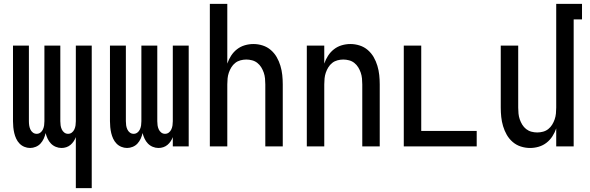

<svg xmlns="http://www.w3.org/2000/svg" viewBox="-20 -755 3040 990"><path d="M371 215V-48Q367 -37 360 -26.5Q353 -16 343.5 -8Q334 0 322 4Q310 8 297 8Q282 8 267.5 2Q253 -4 242.5 -15Q232 -26 225.5 -40Q219 -54 215 -69Q212 -54 205.5 -40Q199 -26 189 -15Q179 -4 164.5 2Q150 8 135 8Q120 8 105.5 2Q91 -4 80.5 -15Q70 -26 63.5 -40Q57 -54 53.5 -69Q50 -84 48.5 -99.5Q47 -115 47 -130V-520H129V-130Q129 -119 130.5 -108.5Q132 -98 136.5 -88Q141 -78 149.5 -71.5Q158 -65 169 -65Q180 -65 188.5 -71.5Q197 -78 201.5 -88Q206 -98 207.5 -108.5Q209 -119 209 -130V-520H291V-130Q291 -119 292.5 -108.5Q294 -98 298.5 -88Q303 -78 311.5 -71.5Q320 -65 331 -65Q342 -65 350.5 -71.5Q359 -78 363.5 -88Q368 -98 369.5 -108.5Q371 -119 371 -130V-520H453V215Z M635 8Q620 8 605.5 2Q591 -4 580.5 -15Q570 -26 563.5 -40Q557 -54 553.5 -69Q550 -84 548.5 -99.5Q547 -115 547 -130V-520H629V-130Q629 -119 630.5 -108.5Q632 -98 636.5 -88Q641 -78 649.5 -71.5Q658 -65 669 -65Q680 -65 688.5 -71.5Q697 -78 701.5 -88Q706 -98 707.5 -108.5Q709 -119 709 -130V-520H791V-130Q791 -119 792.5 -108.5Q794 -98 798.5 -88Q803 -78 811.5 -71.5Q820 -65 831 -65Q842 -65 850.5 -71.5Q859 -78 863.5 -88Q868 -98 869.5 -108.5Q871 -119 871 -130V-520H953V0H871V-48Q867 -37 860 -26.5Q853 -16 843.5 -8Q834 0 822 4Q810 8 797 8Q782 8 767.5 2Q753 -4 742.5 -15Q732 -26 725.5 -40Q719 -54 715 -69Q712 -54 705.5 -40Q699 -26 689 -15Q679 -4 664.5 2Q650 8 635 8Z M1062 0V-735H1152V-427Q1159 -448 1171.5 -467.5Q1184 -487 1202 -501Q1220 -515 1242 -521.5Q1264 -528 1287 -528Q1311 -528 1334.5 -520.5Q1358 -513 1376.5 -497Q1395 -481 1407 -460Q1419 -439 1426 -415.5Q1433 -392 1435.5 -368Q1438 -344 1438 -320V0H1348V-320Q1348 -335 1346.5 -350.5Q1345 -366 1340 -380.5Q1335 -395 1327 -408Q1319 -421 1307 -430.5Q1295 -440 1280 -444Q1265 -448 1250 -448Q1235 -448 1220 -444Q1205 -440 1193 -430.5Q1181 -421 1173 -408Q1165 -395 1160 -380.5Q1155 -366 1153.5 -350.5Q1152 -335 1152 -320V0Z M1562 0V-520H1652V-427Q1659 -448 1671.5 -467.5Q1684 -487 1702 -501Q1720 -515 1742 -521.5Q1764 -528 1787 -528Q1811 -528 1834.5 -520.5Q1858 -513 1876.5 -497Q1895 -481 1907 -460Q1919 -439 1926 -415.5Q1933 -392 1935.5 -368Q1938 -344 1938 -320V0H1848V-320Q1848 -335 1846.5 -350.5Q1845 -366 1840 -380.5Q1835 -395 1827 -408Q1819 -421 1807 -430.5Q1795 -440 1780 -444Q1765 -448 1750 -448Q1735 -448 1720 -444Q1705 -440 1693 -430.5Q1681 -421 1673 -408Q1665 -395 1660 -380.5Q1655 -366 1653.5 -350.5Q1652 -335 1652 -320V0Z M2062 0V-520H2152V-80H2438V0Z M2713 8Q2689 8 2665.5 0.5Q2642 -7 2623.5 -23Q2605 -39 2593 -60Q2581 -81 2574 -104.5Q2567 -128 2564.5 -152Q2562 -176 2562 -200V-520H2652V-200Q2652 -185 2653.5 -169.5Q2655 -154 2660 -139.5Q2665 -125 2673 -112Q2681 -99 2693 -89.5Q2705 -80 2720 -76Q2735 -72 2750 -72Q2765 -72 2780 -76Q2795 -80 2807 -89.5Q2819 -99 2827 -112Q2835 -125 2840 -139.5Q2845 -154 2846.5 -169.5Q2848 -185 2848 -200V-735H2981V-655H2938V0H2848V-93Q2841 -72 2828.5 -52.5Q2816 -33 2798 -19Q2780 -5 2758 1.5Q2736 8 2713 8Z"/></svg>

Font: Iosevka Medium
Style: Regular
Weight: 500
Monospace: yes
Designer: Belleve Invis
Foundry: Belleve Invis
Version: Version 32.5.0; ttfautohint (v1.8.4)